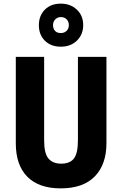

<svg xmlns="http://www.w3.org/2000/svg" viewBox="-20 -1027 672 1057"><path d="M566 -239Q566 -122 502 -56Q438 10 314 10Q194 10 130.5 -54Q67 -118 67 -238V-714H223V-254Q223 -182 247 -154Q271 -126 317 -126Q365 -126 387 -154.5Q409 -183 409 -255V-714H566ZM315 -770Q260 -770 227 -803Q194 -836 194 -888Q194 -941 227 -974Q260 -1007 315 -1007Q368 -1007 403 -974Q438 -941 438 -889Q438 -837 403.5 -803.5Q369 -770 315 -770ZM315 -845Q334 -845 346.5 -857Q359 -869 359 -889Q359 -908 347 -920.5Q335 -933 315 -933Q297 -933 284.5 -920.5Q272 -908 272 -889Q272 -869 283 -857Q294 -845 315 -845Z"/></svg>

Font: Noto Sans Kannada Condensed ExtraBold
Style: Regular
Weight: 800
Width: 3
Designer: Jelle Bosma - Monotype Design Team
Foundry: Monotype Imaging Inc.
Version: Version 2.005; ttfautohint (v1.8.4.7-5d5b)